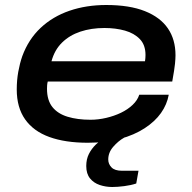

<svg xmlns="http://www.w3.org/2000/svg" viewBox="-20 -559 768 768"><path d="M331 12Q241 12 177.5 -11Q114 -34 80.5 -81.5Q47 -129 47 -201Q47 -238 53 -271.5Q59 -305 69 -334Q94 -402 142.5 -447.5Q191 -493 258 -516Q325 -539 405 -539Q498 -539 559.5 -514.5Q621 -490 651.5 -445.5Q682 -401 682 -338Q682 -325 680 -304Q678 -283 669 -233H171Q169 -225 168.5 -218Q168 -211 168 -204Q168 -158 189.5 -131Q211 -104 250.5 -92Q290 -80 342 -80Q373 -80 405 -87.5Q437 -95 464 -108Q491 -121 510.5 -139.5Q530 -158 537 -180H655Q648 -141 624 -107Q600 -73 558.5 -46Q517 -19 460.5 -3.5Q404 12 331 12ZM186 -314H560Q561 -321 561.5 -327Q562 -333 562 -339Q562 -379 539.5 -402.5Q517 -426 480 -436.5Q443 -447 398 -447Q345 -447 301.5 -432.5Q258 -418 228 -388.5Q198 -359 186 -314ZM429 189Q403 189 379 181Q355 173 340 154.5Q325 136 325 105Q325 78 335.5 57Q346 36 363.5 19Q381 2 402 -12H476V-8Q453 5 433 28Q413 51 413 79Q413 97 426 110.5Q439 124 468 124H534L525 175Q504 182 477 185.5Q450 189 429 189Z"/></svg>

Font: Archivo Expanded Medium
Style: Italic
Weight: 500
Width: 7
Italic angle: -10°
Designer: Hector Gatti
Foundry: Omnibus-Type
Version: Version 2.001